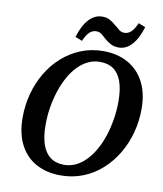

<svg xmlns="http://www.w3.org/2000/svg" viewBox="-94 -937 873 1029"><g transform="rotate(10 342.5 -422.5)"><path d="M305 16Q231 16 173.5 -14.5Q116 -45 84 -106Q52 -167 52 -255Q52 -321 68.5 -383.5Q85 -446 117 -500Q149 -554 194 -594Q239 -634 295.5 -657Q352 -680 417 -680Q493 -680 550.5 -648.5Q608 -617 640 -556.5Q672 -496 672 -409Q672 -343 655 -280Q638 -217 606 -163.5Q574 -110 529 -69.5Q484 -29 427.5 -6.5Q371 16 305 16ZM315 -43Q348 -43 378 -57.5Q408 -72 433 -98Q458 -124 478.5 -160Q499 -196 513 -239Q527 -282 535 -330Q543 -378 543 -428Q543 -492 528 -535Q513 -578 483.5 -599Q454 -620 409 -620Q376 -620 346 -606Q316 -592 290.5 -566Q265 -540 245 -504.5Q225 -469 210.5 -426Q196 -383 188 -335.5Q180 -288 180 -237Q180 -173 195 -130Q210 -87 240 -65Q270 -43 315 -43ZM256 -729Q276 -794 307.5 -827.5Q339 -861 379 -861Q403 -861 419 -852.5Q435 -844 450 -831Q465 -820 478 -808Q491 -796 510 -796Q530 -796 546.5 -811.5Q563 -827 577 -860L615 -845Q595 -780 564 -746.5Q533 -713 493 -713Q469 -713 452.5 -721.5Q436 -730 422 -741Q407 -754 393.5 -766Q380 -778 361 -778Q341 -778 324.5 -763Q308 -748 294 -714Z"/></g></svg>

Font: Source Serif 4 SemiBold
Style: Italic
Weight: 600
Italic angle: -12°
Designer: Frank Grießhammer
Foundry: Adobe Systems Incorporated
Version: Version 4.004;hotconv 1.0.116;makeotfexe 2.5.65601